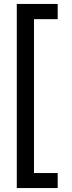

<svg xmlns="http://www.w3.org/2000/svg" viewBox="-20 -836 362 972"><path d="M65 116H272V40H152V-739H272V-816H65Z"/></svg>

Font: FiraGO Unicode
Style: Regular
Weight: 400
Designer: bBox Type
Foundry: bBox Type GmbH
Version: Version 1.001;PS 001.001;hotconv 1.0.88;makeotf.lib2.5.64775